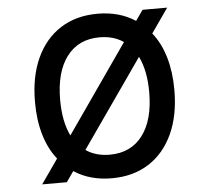

<svg xmlns="http://www.w3.org/2000/svg" viewBox="-48 -664 795 730"><g transform="rotate(-5 350.0 -299.0)"><path d="M350 15Q267 15 206 -25L178 15H84L149 -78Q117 -118 100.5 -174Q84 -230 84 -299Q84 -396 116.5 -466.5Q149 -537 208.5 -575Q268 -613 350 -613Q433 -613 494 -573L522 -613H616L551 -520Q583 -480 599.5 -424Q616 -368 616 -299Q616 -202 583.5 -131.5Q551 -61 491.5 -23Q432 15 350 15ZM180 -299Q180 -216 207 -161L441 -497Q403 -523 350 -523Q269 -523 224.5 -464Q180 -405 180 -299ZM350 -75Q431 -75 475.5 -134Q520 -193 520 -299Q520 -381 493 -436L259 -101Q297 -75 350 -75Z"/></g></svg>

Font: Martian Mono Light
Style: Regular
Weight: 300
Monospace: yes
Designer: Roman Shamin
Foundry: Evil Martians
Version: Version 1.000; ttfautohint (v1.8.4.7-5d5b)